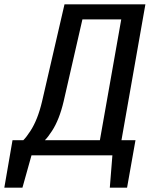

<svg xmlns="http://www.w3.org/2000/svg" viewBox="-61 -720 701 890"><path d="M-41 150 -3 -70H47Q62 -85 80 -113Q114 -165 134 -250L238 -700H613L502 -70H567L528 150H448L460 0H85L43 150ZM147 -70H402L501 -630H321L234 -250Q214 -165 180 -113Q162 -85 147 -70Z"/></svg>

Font: Scada
Style: Italic
Weight: 400
Italic angle: -10°
Designer: Jovanny Lemonad
Foundry: Jovanny Lemonad
Version: Version 4.100;PS 004.100;hotconv 1.0.88;makeotf.lib2.5.64775